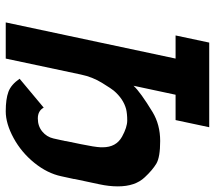

<svg xmlns="http://www.w3.org/2000/svg" viewBox="-60 -689 749 669"><g transform="rotate(90 314.5 -354.5)"><path d="M355 -132.3Q366.2 -111.8 392.8 -111.8Q419.4 -111.8 438.2 -127.2Q457 -142.6 462.4 -166L471.7 -208H471.2L482.4 -262.2Q492.2 -309.6 493.2 -330.6V-337.9Q493.2 -384.8 456.1 -405.3Q423.3 -423.3 399.9 -423.3Q376.5 -423.3 359.9 -419.4Q324.2 -409.7 295.9 -376.5Q290.5 -370.6 269.3 -336.4Q248 -302.2 239.7 -261.7L184.1 0H58.1L184.1 -591.8H103.5L128.4 -709H423.3L398.4 -591.8H310.1L278.8 -445.3Q300.8 -469.2 370.6 -511.7Q414.6 -538.1 471.2 -538.1Q527.8 -538.1 550.3 -524.7Q572.8 -511.2 597.7 -484.4Q629.4 -451.2 629.4 -390.6Q629.4 -359.9 622.1 -326.2L603.5 -238.8H604L594.2 -193.8Q584 -145 547.6 -99.9Q511.2 -54.7 460.9 -27.3Q410.6 0 367.9 0Q325.2 0 300 -9.3Q274.9 -18.6 254.4 -48.3Z"/></g></svg>

Font: Tuffy
Style: BoldItalic
Weight: 700
Italic angle: -12°
Designer: Thatcher Ulrich, Karoly Barta, Michael Everson
Version: Version 001.271